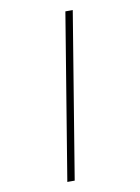

<svg xmlns="http://www.w3.org/2000/svg" viewBox="-102 -891 805 1102"><g transform="rotate(-10 300.0 -340.0)"><path d="M199 143 358 -823H401L242 143Z"/></g></svg>

Font: Iosevka Curly Slab XLtExObl
Style: Regular
Weight: 200
Width: 7
Italic angle: -9°
Monospace: yes
Designer: Belleve Invis
Foundry: Belleve Invis
Version: Version 11.0.0; ttfautohint (v1.8.3)